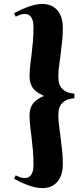

<svg xmlns="http://www.w3.org/2000/svg" viewBox="-20 -780 430 980"><path d="M202.1 -292Q164.6 -307.6 147.7 -330.6Q130.9 -353.5 130.9 -391.1Q130.9 -417 134 -443.6Q137.2 -470.2 140.9 -500.2Q144.5 -530.3 147.7 -565.2Q150.9 -600.1 150.9 -643.1Q150.9 -674.8 139.4 -691.9Q127.9 -709 106 -709Q95.2 -709 82 -704.3Q68.8 -699.7 60.1 -694.8L51.8 -712.9Q64 -719.2 81.1 -727.3Q98.1 -735.4 117.2 -742.7Q136.2 -750 156.2 -754.9Q176.3 -759.8 194.8 -759.8Q226.1 -759.8 246.3 -748.5Q266.6 -737.3 278.8 -720Q291 -702.6 295.9 -681.2Q300.8 -659.7 300.8 -639.2Q300.8 -604.5 297.1 -569.3Q293.5 -534.2 289.3 -502Q285.2 -469.7 281.5 -442.4Q277.8 -415 277.8 -396Q277.8 -384.8 278.8 -369.9Q279.8 -355 287.4 -340.8Q294.9 -326.7 311.5 -315.7Q328.1 -304.7 359.9 -301.8V-278.8Q328.1 -275.9 311.5 -265.1Q294.9 -254.4 287.4 -240.2Q279.8 -226.1 278.8 -211.2Q277.8 -196.3 277.8 -185.1Q277.8 -166 281.5 -138.4Q285.2 -110.8 289.3 -78.4Q293.5 -45.9 297.1 -10.7Q300.8 24.4 300.8 59.1Q300.8 79.6 295.9 101.1Q291 122.6 278.8 140.1Q266.6 157.7 246.3 168.9Q226.1 180.2 194.8 180.2Q176.3 180.2 156.2 175.3Q136.2 170.4 117.2 163.1Q98.1 155.8 81.1 147.5Q64 139.2 51.8 132.8L60.1 115.2Q68.8 119.6 82 124.3Q95.2 128.9 106 128.9Q127.9 128.9 139.4 111.8Q150.9 94.7 150.9 63Q150.9 20.5 147.7 -14.6Q144.5 -49.8 140.9 -80.3Q137.2 -110.8 134 -137.5Q130.9 -164.1 130.9 -189.9Q130.9 -227.5 147.7 -250.5Q164.6 -273.4 202.1 -289.1Z"/></svg>

Font: Berkshire Swash
Style: Regular
Weight: 400
Designer: Astigmatic (AOETI)
Foundry: Astigmatic (AOETI)
Version: Version 1.001